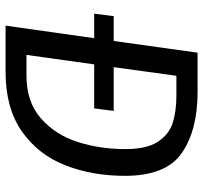

<svg xmlns="http://www.w3.org/2000/svg" viewBox="-40 -689 729 689"><g transform="rotate(90 324.5 -344.5)"><path d="M611 -428Q611 -311 573 -214Q535 -117 451.5 -58.5Q368 0 238 0H72L117 -318H29L38 -388H127L169 -689H310Q447 -689 529 -632.5Q611 -576 611 -428ZM515 -430Q515 -506 489 -546Q463 -586 421.5 -599.5Q380 -613 324 -613H252L221 -388H378L369 -318H211L177 -75H252Q346 -75 405 -127Q464 -179 489.5 -259Q515 -339 515 -430Z"/></g></svg>

Font: FiraGO
Style: Italic
Weight: 400
Italic angle: -8°
Designer: bBox Type GmbH
Foundry: bBox Type GmbH
Version: Version 1.001